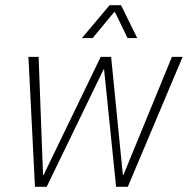

<svg xmlns="http://www.w3.org/2000/svg" viewBox="-20 -716 721 736"><path d="M89 -498H128L145 -45H147L366 -498H406L451 -45H453L639 -498H680L470 0H425L379 -450H377L159 0H114ZM400 -696H444L506 -570H469L421 -669H417L335 -570H294Z"/></svg>

Font: Chakra Petch ExtraLight
Style: Italic
Weight: 275
Italic angle: -10°
Designer: Katatrad Aksorn Co.,Ltd.
Foundry: Cadson Demak Co.,Ltd.
Version: Version 1.000; ttfautohint (v1.6)